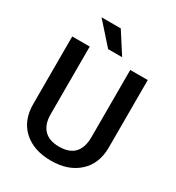

<svg xmlns="http://www.w3.org/2000/svg" viewBox="-211 -1030 1075 1170"><g transform="rotate(30 326.0 -445.5)"><path d="M61 0ZM592.3 -710.9V-235.8Q592.3 -122.6 519.8 -56.4Q447.3 9.8 326.7 9.8Q204.6 9.8 132.8 -55.4Q61 -120.6 61 -236.3V-710.9H184.1V-235.4Q184.1 -164.1 220.2 -126.5Q256.3 -88.9 326.7 -88.9Q469.2 -88.9 469.2 -239.3V-710.9ZM387.7 -753.4H289.1L157.2 -901.4H292.5Z"/></g></svg>

Font: Roboto Medium
Style: Regular
Weight: 500
Designer: Google
Version: Version 2.134; 2016; ttfautohint (v1.6)